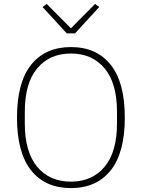

<svg xmlns="http://www.w3.org/2000/svg" viewBox="-20 -951 726 983"><path d="M343 12Q212 12 139.5 -78.5Q67 -169 67 -349Q67 -529 139.5 -619.5Q212 -710 343 -710Q474 -710 546.5 -619.5Q619 -529 619 -349Q619 -169 546.5 -78.5Q474 12 343 12ZM343 -21Q452 -21 515.5 -97Q579 -173 579 -319V-379Q579 -525 515.5 -601Q452 -677 343 -677Q234 -677 170.5 -601Q107 -525 107 -379V-319Q107 -173 170.5 -97Q234 -21 343 -21ZM322 -780 198 -915 219 -931 343 -806 467 -931 488 -915 364 -780Z"/></svg>

Font: IBM Plex Sans ExtLt
Style: Regular
Weight: 200
Designer: Mike Abbink, Paul van der Laan, Pieter van Rosmalen
Foundry: Bold Monday
Version: Version 3.005